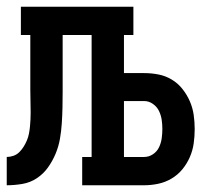

<svg xmlns="http://www.w3.org/2000/svg" viewBox="-20 -550 640 570"><path d="M0 0V-84Q10 -84 20 -87.5Q30 -91 37.5 -98.5Q45 -106 50.5 -115Q56 -124 60 -133.5Q64 -143 66 -153.5Q68 -164 69 -174.5Q70 -185 70.5 -195.5Q71 -206 71 -216Q71 -233 70.5 -250Q70 -267 70 -283V-446H42V-530H376V-446H348V-333H408Q429 -333 450 -329Q471 -325 489.5 -314Q508 -303 521.5 -286Q535 -269 543.5 -249.5Q552 -230 555 -209Q558 -188 558 -167Q558 -145 555 -124Q552 -103 543.5 -83.5Q535 -64 521.5 -47.5Q508 -31 489.5 -20Q471 -9 450 -4.5Q429 0 408 0H224V-84H252V-446H166V-283Q166 -282 166 -281Q166 -280 166 -279V-278Q166 -254 165.5 -231Q165 -208 163.5 -184.5Q162 -161 158 -138Q154 -115 145 -93.5Q136 -72 122.5 -53Q109 -34 89.5 -21Q70 -8 46.5 -4Q23 0 0 0ZM348 -84H408Q422 -84 434 -92Q446 -100 452 -112.5Q458 -125 460 -139Q462 -153 462 -167Q462 -181 460 -194.5Q458 -208 452 -220.5Q446 -233 434 -241.5Q422 -250 408 -250H348Z"/></svg>

Font: Iosevka Slab Medium Extended
Style: Regular
Weight: 500
Width: 7
Monospace: yes
Designer: Belleve Invis
Foundry: Belleve Invis
Version: Version 11.1.1; ttfautohint (v1.8.3)